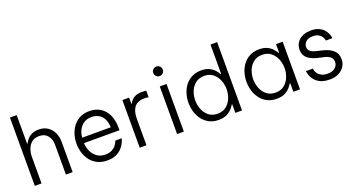

<svg xmlns="http://www.w3.org/2000/svg" viewBox="-49 -1378 3699 2007"><g transform="rotate(-20 1801.0 -375.0)"><path d="M83 0V-760H158V-442H163Q170 -457 188 -480.5Q206 -504 238.5 -522Q271 -540 320 -540Q378 -540 419 -513Q460 -486 482 -440Q504 -394 504 -336V0H429V-332Q429 -393 396.5 -433.5Q364 -474 302 -474Q251 -474 219.5 -448Q188 -422 173 -381Q158 -340 158 -297V0Z M890 10Q826 10 779 -13.5Q732 -37 702 -77Q672 -117 657.5 -166Q643 -215 643 -265Q643 -315 657.5 -364Q672 -413 702 -453Q732 -493 777.5 -516.5Q823 -540 886 -540Q952 -540 1003.5 -509Q1055 -478 1084.5 -417.5Q1114 -357 1114 -266V-244H719Q721 -193 741.5 -150Q762 -107 799.5 -81Q837 -55 890 -55Q934 -55 963 -70.5Q992 -86 1007.5 -106.5Q1023 -127 1029.5 -142Q1036 -157 1036 -157H1107Q1107 -157 1102 -140.5Q1097 -124 1084 -99Q1071 -74 1046.5 -49Q1022 -24 984 -7Q946 10 890 10ZM720 -304H1039Q1036 -365 1014.5 -402.5Q993 -440 959 -457Q925 -474 886 -474Q815 -474 771 -427.5Q727 -381 720 -304Z M1250 0V-530H1325V-461H1329Q1345 -493 1378 -516.5Q1411 -540 1470 -540Q1489 -540 1503.5 -538Q1518 -536 1518 -536V-464Q1518 -464 1502 -466Q1486 -468 1468 -468Q1427 -468 1394.5 -451.5Q1362 -435 1343.5 -395.5Q1325 -356 1325 -288V0Z M1703 -632Q1680 -632 1665 -648Q1650 -664 1650 -685Q1650 -707 1665 -722.5Q1680 -738 1703 -738Q1725 -738 1740.5 -722.5Q1756 -707 1756 -685Q1756 -663 1740.5 -647.5Q1725 -632 1703 -632ZM1666 0V-530H1741V0Z M2128 10Q2068 10 2023 -13.5Q1978 -37 1948 -76.5Q1918 -116 1903.5 -165Q1889 -214 1889 -265Q1889 -316 1903.5 -365Q1918 -414 1948 -453.5Q1978 -493 2023 -516.5Q2068 -540 2128 -540Q2183 -540 2219 -521.5Q2255 -503 2276.5 -478Q2298 -453 2308 -435H2314V-760H2388V0H2314V-95H2308Q2298 -76 2276.5 -51.5Q2255 -27 2219 -8.5Q2183 10 2128 10ZM2139 -55Q2197 -55 2235.5 -86Q2274 -117 2293.5 -165Q2313 -213 2313 -265Q2313 -317 2293.5 -365Q2274 -413 2235.5 -444Q2197 -475 2139 -475Q2080 -475 2041 -444Q2002 -413 1983 -365Q1964 -317 1964 -265Q1964 -213 1983 -165Q2002 -117 2041 -86Q2080 -55 2139 -55Z M2773 -540Q2828 -540 2864 -521.5Q2900 -503 2921.5 -478Q2943 -453 2953 -435H2959V-530H3033V0H2959V-95H2953Q2943 -76 2921.5 -51.5Q2900 -27 2864 -8.5Q2828 10 2773 10Q2713 10 2668 -13.5Q2623 -37 2593 -76.5Q2563 -116 2548.5 -165Q2534 -214 2534 -265Q2534 -316 2548.5 -365Q2563 -414 2593 -453.5Q2623 -493 2668 -516.5Q2713 -540 2773 -540ZM2784 -475Q2725 -475 2686 -444Q2647 -413 2628 -365Q2609 -317 2609 -265Q2609 -213 2628 -165Q2647 -117 2686 -86Q2725 -55 2784 -55Q2842 -55 2880.5 -86Q2919 -117 2938.5 -165Q2958 -213 2958 -265Q2958 -317 2938.5 -365Q2919 -413 2880.5 -444Q2842 -475 2784 -475Z M3364 10Q3304 10 3265.5 -7Q3227 -24 3204.5 -49Q3182 -74 3172 -99Q3162 -124 3159 -141Q3156 -158 3156 -158H3233Q3233 -158 3236 -142.5Q3239 -127 3251.5 -106.5Q3264 -86 3291 -70.5Q3318 -55 3365 -55Q3416 -55 3446 -81Q3476 -107 3476 -145Q3476 -181 3451.5 -201Q3427 -221 3386 -230L3316 -246Q3276 -256 3243 -273Q3210 -290 3190 -318.5Q3170 -347 3170 -389Q3170 -456 3219 -498Q3268 -540 3347 -540Q3400 -540 3434.5 -524.5Q3469 -509 3489.5 -486Q3510 -463 3519.5 -440.5Q3529 -418 3532 -402.5Q3535 -387 3535 -387H3462Q3462 -387 3458.5 -400.5Q3455 -414 3444.5 -431.5Q3434 -449 3410.5 -462.5Q3387 -476 3347 -476Q3295 -476 3269.5 -451Q3244 -426 3244 -394Q3244 -363 3266.5 -345Q3289 -327 3328 -318L3399 -301Q3466 -285 3508 -248.5Q3550 -212 3550 -148Q3550 -105 3527.5 -69Q3505 -33 3463.5 -11.5Q3422 10 3364 10Z"/></g></svg>

Font: Be Vietnam Pro Light
Style: Regular
Weight: 300
Designer: Lam Bao, Tony Le, Vietanh Nguyen
Foundry: Yellow Type Foundry
Version: Version 1.002; ttfautohint (v1.8.3)